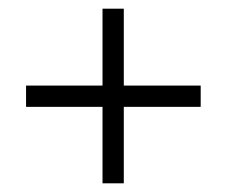

<svg xmlns="http://www.w3.org/2000/svg" viewBox="-20 -531 521 442"><path d="M40 -334H442V-285H40ZM216 -109V-511H265V-109Z"/></svg>

Font: Cinzel Medium
Style: Regular
Weight: 500
Designer: Natanael Gama
Version: Version 2.000